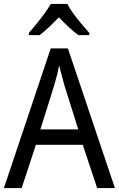

<svg xmlns="http://www.w3.org/2000/svg" viewBox="-20 -964 610 984"><path d="M478 0 404 -222H164L91 0H0L240 -716H328L569 0ZM311 -524Q308 -535 302.5 -555Q297 -575 291.5 -595.5Q286 -616 283 -629Q278 -601 270.5 -573Q263 -545 257 -524L187 -301H381ZM325 -944Q336 -922 356 -894.5Q376 -867 398 -841Q420 -815 438 -795V-784H382Q358 -801 332.5 -825Q307 -849 282 -875Q256 -849 231 -825Q206 -801 183 -784H128V-795Q146 -816 167.5 -842.5Q189 -869 208.5 -895.5Q228 -922 240 -944Z"/></svg>

Font: Noto Sans Gujarati SemiCondensed
Style: Regular
Weight: 400
Width: 4
Designer: Jelle Bosma - Monotype Design Team, Universal Thirst
Foundry: Monotype Imaging Inc.
Version: Version 2.106; ttfautohint (v1.8.4.7-5d5b)